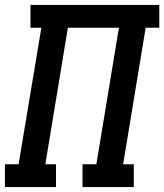

<svg xmlns="http://www.w3.org/2000/svg" viewBox="-27 -755 663 775"><path d="M-7 0V-92H48L140 -643H96V-735H616V-643H561L470 -92H513V0H306V-92H362L453 -643H247L156 -92H199V0Z"/></svg>

Font: Iosevka Slab Semibold Extended
Style: Italic
Weight: 600
Width: 7
Italic angle: -9°
Monospace: yes
Designer: Belleve Invis
Foundry: Belleve Invis
Version: Version 11.1.0; ttfautohint (v1.8.3)